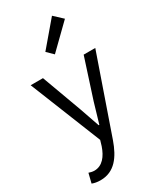

<svg xmlns="http://www.w3.org/2000/svg" viewBox="-269 -955 1059 1273"><g transform="rotate(-30 260.5 -319.0)"><path d="M100.9 234.2C209.1 234.2 265.6 152.5 303.5 45.5L508 -543.4H419.2L321.5 -241.5C307.2 -193 291.2 -138.2 276.5 -88.4H271.5C253.5 -138.9 235.4 -193.8 218.4 -241.5L107.6 -543.4H13.4L231.4 0.7L219.1 41.9C196.4 108.7 158 158.7 96.7 158.7C81.8 158.7 65.6 154.3 55 150.5L37 223.2C54.3 230.2 75.5 234.2 100.9 234.2ZM255.1 -640.4 430.7 -811.8 366.2 -871.9 208.3 -686.1Z"/></g></svg>

Font: Source Han Sans JP VF
Style: Regular
Weight: 250
Designer: Ryoko NISHIZUKA 西塚涼子 (kana, bopomofo & ideographs); Paul D. Hunt (Latin, Greek & Cyrillic); Sandoll Communications 산돌커뮤니
Foundry: Adobe
Version: Version 2.004;hotconv 1.0.118;makeotfexe 2.5.65603